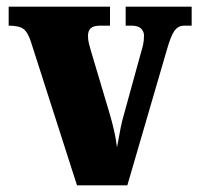

<svg xmlns="http://www.w3.org/2000/svg" viewBox="-20 -556 595 576"><path d="M72 -433Q63 -460 50 -469.5Q37 -479 6 -479V-536H310V-479H280Q260 -479 252 -471Q244 -463 244 -449Q244 -437 246.5 -426.5Q249 -416 252 -406L308 -218Q317 -188 322.5 -163Q328 -138 331 -114Q335 -133 338.5 -154Q342 -175 347 -195L402 -395Q407 -411 409.5 -423Q412 -435 412 -450Q412 -461 403.5 -470Q395 -479 375 -479H357V-536H555V-479H532Q515 -479 504 -464.5Q493 -450 481 -408L362 0H211Z"/></svg>

Font: Noto Serif Hebrew Condensed Black
Style: Regular
Weight: 900
Width: 3
Designer: Monotype Design Team
Foundry: Monotype Imaging Inc.
Version: Version 2.004; ttfautohint (v1.8.4.7-5d5b)